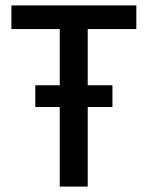

<svg xmlns="http://www.w3.org/2000/svg" viewBox="-20 -687 544 707"><path d="M303 0H200V-580H22V-667H482V-580H303ZM110 -293V-373H394V-293Z"/></svg>

Font: Epunda Sans Medium
Style: Regular
Weight: 500
Designer: Simon Atzbach
Foundry: typofactur
Version: Version 2.204; ttfautohint (v1.8.4.7-5d5b)